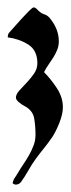

<svg xmlns="http://www.w3.org/2000/svg" viewBox="-20 -768 192 519"><path d="M71 -748Q75 -748 78 -745Q81 -742 83 -740Q91 -732 100.5 -729Q110 -726 117 -716Q139 -688 139 -656Q139 -644 134.5 -633Q130 -622 124 -612.5Q118 -603 111 -593Q104 -583 99 -573Q117 -555 133.5 -530Q150 -505 150 -478Q150 -460 140.5 -436Q131 -412 121 -397Q110 -381 99 -367.5Q88 -354 77 -339Q66 -324 56.5 -307Q47 -290 36 -275Q30 -269 23 -269Q18 -269 14 -273Q16 -282 20 -287.5Q24 -293 28 -300Q35 -312 43.5 -324.5Q52 -337 59 -349.5Q66 -362 71 -375.5Q76 -389 76 -404Q76 -426 72.5 -447.5Q69 -469 47 -481Q42 -483 32.5 -490.5Q23 -498 23 -504Q23 -513 32 -523Q41 -533 52 -544.5Q63 -556 72 -569Q81 -582 81 -597Q81 -632 56.5 -647.5Q32 -663 1 -667Q1 -676 5 -680Q8 -683 17.5 -694Q27 -705 38 -717Q49 -729 58.5 -738.5Q68 -748 71 -748Z"/></svg>

Font: Hand Textur
Style: Regular
Weight: 400
Designer: F. H. Ehmcke um 1935
Foundry: Peter Wiegel
Version: Version 1.000